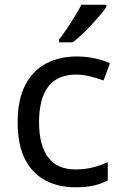

<svg xmlns="http://www.w3.org/2000/svg" viewBox="-20 -786 520 816"><path d="M300 10Q229 10 173.5 -19Q118 -48 86.5 -109Q55 -170 55 -265Q55 -364 88 -426Q121 -488 177.5 -517Q234 -546 306 -546Q347 -546 385 -537.5Q423 -529 447 -517L420 -444Q396 -453 364 -461Q332 -469 304 -469Q146 -469 146 -266Q146 -169 184.5 -117.5Q223 -66 299 -66Q343 -66 376.5 -75Q410 -84 438 -97V-19Q411 -5 378.5 2.5Q346 10 300 10ZM432 -756Q420 -738 395 -709.5Q370 -681 341.5 -652.5Q313 -624 289 -606H231V-618Q246 -637 263.5 -663Q281 -689 298 -716.5Q315 -744 326 -766H432Z"/></svg>

Font: Noto Sans Chakma
Style: Regular
Weight: 400
Designer: Zachary Quinn Scheuren - Monotype Design Team
Foundry: Monotype Imaging Inc.
Version: Version 2.003; ttfautohint (v1.8.4.7-5d5b)